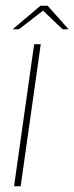

<svg xmlns="http://www.w3.org/2000/svg" viewBox="-20 -649 259 669"><path d="M29 0 99 -495H122L52 0ZM24 -547 121 -629H146L219 -547H198L130 -612L46 -547Z"/></svg>

Font: Alumni Sans SC Thin
Style: Italic
Weight: 100
Italic angle: -8°
Designer: Robert E. Leuschke
Foundry: Robert E. Leuschke
Version: Version 1.016